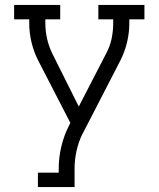

<svg xmlns="http://www.w3.org/2000/svg" viewBox="-20 -755 640 775"><path d="M133 0V-58H217V-74Q217 -119 227.5 -163.5Q238 -208 259 -249L264 -259L133 -513Q116 -547 107 -585Q98 -623 98 -662V-677H37V-735H223V-677H163V-662Q163 -630 170 -599Q177 -568 191 -539L298 -325L409 -540Q424 -568 430.5 -599Q437 -630 437 -662V-677H377V-735H563V-677H502V-662Q502 -623 493 -585Q484 -547 467 -513L317 -222Q315 -219 314 -216.5Q313 -214 311 -211Q296 -179 288.5 -144Q281 -109 281 -74V0Z"/></svg>

Font: Iosevka Curly Slab LtEx
Style: Regular
Weight: 300
Width: 7
Monospace: yes
Designer: Belleve Invis
Foundry: Belleve Invis
Version: Version 11.1.0; ttfautohint (v1.8.3)